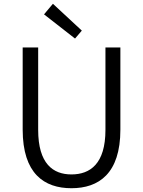

<svg xmlns="http://www.w3.org/2000/svg" viewBox="-20 -983 756 1016"><path d="M358 13C502 13 617 -64 617 -297V-732H538V-296C538 -116 457 -60 358 -60C261 -60 182 -116 182 -296V-732H100V-297C100 -64 214 13 358 13ZM377 -779 413 -821 260 -963 213 -907Z"/></svg>

Font: ChiuKong Gothic MN Normal
Style: Regular
Weight: 350
Designer: Ryoko NISHIZUKA 西塚涼子 (kana, bopomofo & ideographs); Paul D. Hunt (Latin, Greek & Cyrillic); Sandoll Communications 산돌커뮤니
Foundry: Adobe
Version: Version 1.300